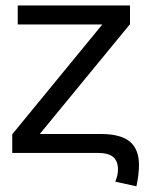

<svg xmlns="http://www.w3.org/2000/svg" viewBox="-20 -548 540 688"><path d="M23.9 -66.9V0H330.6C355.6 0 373.9 4.9 385.5 14.6C397.1 24.4 402.8 39.6 402.8 60.1C402.8 72.8 399.6 87.1 393.1 103L468.8 119.6C474.9 91.6 478 66.1 478 43C478 5.5 467.1 -22.3 445.3 -40.5C423.5 -58.8 388.7 -67.9 340.8 -67.9H122.6L445.8 -461.4V-528.3H43.5V-460.4H346.7Z"/></svg>

Font: Arimo
Style: Regular
Weight: 400
Designer: Steve Matteson
Foundry: Monotype Imaging Inc.
Version: Version 1.32